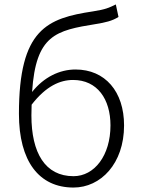

<svg xmlns="http://www.w3.org/2000/svg" viewBox="-20 -829 634 862"><path d="M310 13C432 13 537 -94 537 -266C537 -418 452 -517 319 -517C248 -517 177 -483 124 -416C141 -673 231 -692 410 -721C453 -728 484 -735 512 -753L500 -809C469 -794 455 -787 398 -778C192 -747 65 -699 65 -318C65 -105 155 13 310 13ZM122 -359C187 -443 250 -470 308 -470C417 -470 476 -384 476 -266C476 -131 404 -38 310 -38C183 -38 121 -142 121 -311Z"/></svg>

Font: Noto Sans SC Light
Style: Regular
Weight: 300
Designer: Ryoko NISHIZUKA 西塚涼子 (kana, bopomofo & ideographs); Paul D. Hunt (Latin, Greek & Cyrillic); Sandoll Communications 산돌커뮤니
Foundry: Adobe
Version: Version 2.004;hotconv 1.0.118;makeotfexe 2.5.65603